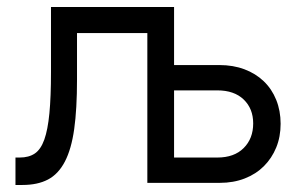

<svg xmlns="http://www.w3.org/2000/svg" viewBox="-20 -520 864 546"><path d="M24 -72H36Q62 -72 79 -83.5Q96 -95 106 -123Q116 -151 120.5 -198Q125 -245 125 -315V-500H475V-335H604Q643 -335 675 -323Q707 -311 730 -289Q753 -267 765.5 -236Q778 -205 778 -168Q778 -131 765.5 -100.5Q753 -70 730.5 -47.5Q708 -25 676 -12.5Q644 0 605 0H399V-426H199V-294Q199 -210 191 -153Q183 -96 164.5 -60.5Q146 -25 116.5 -9.5Q87 6 44 6H24ZM598 -72Q646 -72 673 -99Q700 -126 700 -169Q700 -211 673 -237Q646 -263 598 -263H475V-72Z"/></svg>

Font: NT Somic
Style: Regular
Weight: 400
Designer: Ravid Balaliev — lead type designer, mastering
Michael Voronin — secret advisor, marketing
Ivan Kovalenko — best boy
Foundry: NT Type
Version: Version 0.7